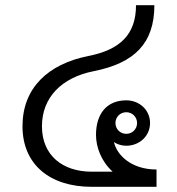

<svg xmlns="http://www.w3.org/2000/svg" viewBox="-20 -720 682 740"><path d="M466.7 -204.2C443.3 -204.2 425 -222.5 425 -245.8C425 -269.2 443.3 -287.5 466.7 -287.5C490 -287.5 508.3 -269.2 508.3 -245.8C508.3 -222.5 490 -204.2 466.7 -204.2ZM504.2 -700C504.2 -587.5 443.3 -528.3 320.8 -504.2C165 -473.3 66.7 -380.8 66.7 -233.3C66.7 -85.8 172.5 0 333.3 0H583.3V-58.3V-66.7C485 -66.7 430 -123.3 419.2 -172.5C432.5 -163.3 449.2 -158.3 466.7 -158.3C516.7 -158.3 558.3 -195 558.3 -245.8C558.3 -296.7 516.7 -333.3 466.7 -333.3C391.7 -333.3 350 -281.7 350 -200C350 -153.3 370 -98.3 414.2 -58.3H333.3C221.7 -58.3 141.7 -120.8 141.7 -233.3C141.7 -345.8 219.2 -421.7 341.7 -445.8C497.5 -476.7 575 -552.5 575 -700Z"/></svg>

Font: BoonHome
Style: Book
Weight: 400
Designer: Sungsit Sawaiwan
Foundry: Sungsit Sawaiwan
Version: Version 0.2